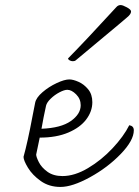

<svg xmlns="http://www.w3.org/2000/svg" viewBox="-20 -734 549 759"><path d="M509 -219Q509 -179 457.5 -125.5Q406 -72 336 -33.5Q266 5 219 5Q174 5 141 -18.5Q108 -42 90.5 -71Q73 -100 73 -114Q89 -171 108 -272L119 -328Q123 -348 148 -369.5Q173 -391 204 -405.5Q235 -420 254 -420Q269 -420 290.5 -410.5Q312 -401 328.5 -381Q345 -361 345 -330Q345 -294 321 -262Q297 -230 250 -210Q203 -190 137 -190L123 -123Q123 -114 133.5 -93Q144 -72 167.5 -55Q191 -38 227 -38Q275 -38 328 -69.5Q381 -101 425 -148Q469 -195 491 -239Q509 -236 509 -219ZM162 -316Q152 -271 144 -225Q221 -228 260 -255.5Q299 -283 299 -318Q299 -343 281 -361Q263 -379 246 -379Q234 -379 215 -369Q196 -359 180.5 -344Q165 -329 162 -316ZM268 -492Q261 -492 255 -495.5Q249 -499 249 -503Q319 -574 440 -706Q447 -714 457 -714Q465 -714 481.5 -705Q498 -696 498 -689V-688Q498 -678 482 -665Q471 -655 449 -637Q343 -548 280 -496Q276 -492 268 -492Z"/></svg>

Font: Charmonman
Style: Regular
Weight: 400
Designer: Ekaluck Peanpanawate
Foundry: Cadson Demak Co.,Ltd.
Version: Version 1.000; ttfautohint (v1.6)